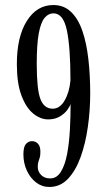

<svg xmlns="http://www.w3.org/2000/svg" viewBox="-20 -731 422 763"><path d="M192 -711Q234 -711 262.5 -683.5Q291 -656 307.5 -607.8Q324 -559.5 331.2 -495.8Q338.5 -432 338.5 -359Q338.5 -293 329.2 -227.2Q320 -161.5 300.5 -107.2Q281 -53 250.2 -20.5Q219.5 12 176 12Q146.5 12 123.2 -6Q100 -24 86.5 -53.5Q73 -83 73 -117.5Q73 -147.5 83 -158.8Q93 -170 107 -170Q121.5 -170 131 -159.8Q140.5 -149.5 140.5 -128Q140.5 -113 138 -104.8Q135.5 -96.5 132.8 -88.8Q130 -81 130 -67.5Q130 -49.5 143.2 -35.8Q156.5 -22 179 -22Q206 -22 222.2 -48.8Q238.5 -75.5 246.8 -119.5Q255 -163.5 257.8 -215.8Q260.5 -268 260.5 -318.5Q259 -310.5 248.5 -295.5Q238 -280.5 218.5 -268.5Q199 -256.5 171.5 -256.5Q140.5 -256.5 112 -279.8Q83.5 -303 65.2 -351.5Q47 -400 47 -476.5Q47 -585 86.8 -648Q126.5 -711 192 -711ZM192.5 -678Q172 -678 157 -659.8Q142 -641.5 134 -598Q126 -554.5 126 -477Q126 -376.5 140.5 -337.8Q155 -299 189.5 -299Q218 -299 237 -332Q256 -365 260 -411.5Q260 -542.5 245.8 -610.2Q231.5 -678 192.5 -678Z"/></svg>

Font: Imbue 10pt
Style: Regular
Weight: 400
Designer: Tyler Finck
Foundry: Etcetera Type Company
Version: Version 1.102; ttfautohint (v1.8.3)